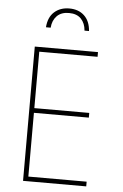

<svg xmlns="http://www.w3.org/2000/svg" viewBox="-61 -974 652 1017"><g transform="rotate(5 265.0 -465.5)"><path d="M101 0V-714H437V-689H127V-389H419V-364H127V-25H437V0ZM266 -931Q315 -931 345.5 -902.5Q376 -874 380 -821H356Q353 -860 330.5 -883.5Q308 -907 266 -907Q225 -907 202 -883.5Q179 -860 176 -821H151Q155 -875 186.5 -903Q218 -931 266 -931Z"/></g></svg>

Font: Noto Sans Mono Condensed Thin
Style: Regular
Weight: 100
Width: 3
Designer: Monotype Design Team
Foundry: Monotype Imaging Inc.
Version: Version 2.014; ttfautohint (v1.8.4.7-5d5b)